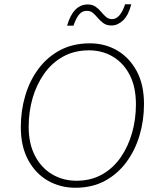

<svg xmlns="http://www.w3.org/2000/svg" viewBox="-20 -874 739 904"><path d="M335 10Q264 10 206 -23Q148 -56 113 -120Q78 -184 78 -276Q78 -353 99 -424Q120 -495 161.5 -550.5Q203 -606 263.5 -638Q324 -670 403 -670Q474 -670 531.5 -636.5Q589 -603 623.5 -539.5Q658 -476 658 -384Q658 -307 637 -236.5Q616 -166 575 -110.5Q534 -55 474 -22.5Q414 10 335 10ZM340 -23Q408 -23 460.5 -52.5Q513 -82 548.5 -133.5Q584 -185 602 -249Q620 -313 620 -383Q620 -464 591 -520.5Q562 -577 512 -607Q462 -637 399 -637Q330 -637 277 -607.5Q224 -578 188 -527Q152 -476 133.5 -412Q115 -348 115 -277Q115 -197 145 -140Q175 -83 226 -53Q277 -23 340 -23ZM598 -854Q585 -802 559.5 -778Q534 -754 505 -754Q482 -754 467.5 -764.5Q453 -775 441.5 -788.5Q430 -802 418.5 -812.5Q407 -823 389 -823Q366 -823 351.5 -804.5Q337 -786 326 -753H296Q310 -803 334.5 -828Q359 -853 393 -853Q415 -853 430 -842.5Q445 -832 456 -818.5Q467 -805 479 -794.5Q491 -784 508 -784Q527 -784 542.5 -802Q558 -820 569 -854Z"/></svg>

Font: Kantumruy Pro ExtraLight
Style: Italic
Weight: 250
Italic angle: -13°
Version: Version 1.002